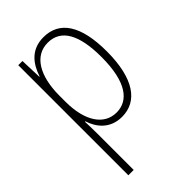

<svg xmlns="http://www.w3.org/2000/svg" viewBox="-232 -623 941 941"><g transform="rotate(-45 239.0 -152.5)"><path d="M260 -539C174 -539 132 -481 111 -416H109L105 -529H76V234H113V-16C113 -48 112 -79 111 -102H114C132 -45 175 10 257 10C364 10 431 -82 431 -270C431 -450 371 -539 260 -539ZM256 -505C349 -505 393 -422 393 -269C393 -95 335 -24 253 -24C168 -24 113 -103 113 -239V-284C114 -417 164 -505 256 -505Z"/></g></svg>

Font: Noto Sans Devanagari UI Condensed ExtraLight
Style: Regular
Weight: 200
Width: 3
Designer: Jelle Bosma - Monotype Design Team
Foundry: Monotype Imaging Inc.
Version: Version 2.004